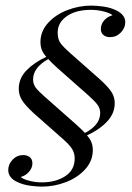

<svg xmlns="http://www.w3.org/2000/svg" viewBox="-20 -596 474 692"><path d="M385.5 -541.1Q378.2 -548.4 355.2 -554.4Q332.3 -560.5 307.3 -560.5Q253.2 -560.5 220.6 -537.5Q187.9 -514.5 187.9 -479Q187.9 -454.8 197.6 -441.1Q207.3 -427.4 235.5 -402.4L338.7 -311.3Q368.5 -284.7 381 -265.7Q393.5 -246.8 393.5 -224.2Q393.5 -187.1 365.7 -157.7Q337.9 -128.2 293.5 -108.1Q304.8 -95.2 309.7 -82.7Q314.5 -70.2 314.5 -54.8Q314.5 -16.1 287.1 14.1Q259.7 44.4 217.3 60.5Q175 76.6 131.5 76.6Q113.7 76.6 89.1 73.4Q64.5 70.2 43.5 60.5Q9.7 45.2 9.7 16.9Q9.7 -4 25.4 -20.6Q41.1 -37.1 63.7 -37.1Q78.2 -37.1 87.5 -29.4Q96.8 -21.8 96.8 -7.3Q96.8 8.9 84.7 23Q72.6 37.1 54.8 41.9Q62.1 49.2 84.3 55.2Q106.5 61.3 130.6 61.3Q180.6 61.3 214.9 39.1Q249.2 16.9 249.2 -25Q249.2 -44.4 239.5 -59.7Q229.8 -75 204.8 -96.8L101.6 -187.9Q71.8 -215.3 59.7 -234.3Q47.6 -253.2 47.6 -275.8Q47.6 -313.7 75.4 -342.3Q103.2 -371 146.8 -391.1Q135.5 -404 130.6 -416.5Q125.8 -429 125.8 -444.4Q125.8 -483.1 153.2 -513.3Q180.6 -543.5 223 -559.7Q265.3 -575.8 308.1 -575.8Q325.8 -575.8 350.8 -572.6Q375.8 -569.4 396.8 -559.7Q431.5 -543.5 431.5 -516.1Q431.5 -495.2 415.3 -478.6Q399.2 -462.1 376.6 -462.1Q362.1 -462.1 352.8 -469.8Q343.5 -477.4 343.5 -491.9Q343.5 -508.1 354.8 -521.8Q366.1 -535.5 385.5 -541.1ZM154 -383.1Q99.2 -352.4 99.2 -309.7Q99.2 -293.5 108.1 -281Q116.9 -268.5 141.9 -246.8L251.6 -150Q275 -129 286.3 -116.9Q310.5 -129 325.8 -147.2Q341.1 -165.3 341.1 -188.7Q341.1 -204.8 331.9 -217.7Q322.6 -230.6 298.4 -252.4L188.7 -349.2Q164.5 -371 154 -383.1Z"/></svg>

Font: Playfair Display SC
Style: Italic
Weight: 400
Italic angle: -14°
Designer: Claus Eggers Sørensen
Foundry: Claus Eggers Sørensen
Version: Version 1.202; ttfautohint (v1.6)